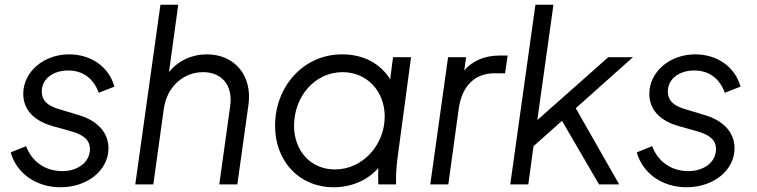

<svg xmlns="http://www.w3.org/2000/svg" viewBox="-20 -777 3188 809"><path d="M235 12C349 12 437 -60 437 -152C437 -218 392 -268 312 -292L226 -318C176 -333 156 -356 156 -392C156 -443 202 -480 267 -480C329 -480 374 -447 396 -386L462 -412C440 -494 365 -548 271 -548C164 -548 78 -474 78 -382C78 -316 121 -268 204 -245L279 -224C334 -209 359 -185 359 -149C359 -95 310 -56 242 -56C171 -56 114 -96 90 -161L25 -135C50 -46 133 12 235 12Z M550 0H626L670 -317C683 -413 754 -473 836 -473C914 -473 962 -418 950 -331L904 0H980L1027 -336C1044 -460 967 -548 852 -548C788 -548 730 -521 692 -473L731 -757H656Z M1386 12C1460 12 1529 -17 1574 -69C1573 -44 1573 -23 1574 0H1649C1648 -37 1649 -69 1656 -119L1712 -536H1636L1624 -443C1583 -508 1514 -548 1421 -548C1259 -548 1139 -413 1139 -247C1139 -97 1241 12 1386 12ZM1219 -247C1219 -369 1305 -473 1424 -473C1526 -473 1601 -393 1601 -286C1601 -167 1509 -63 1391 -63C1290 -63 1219 -141 1219 -247Z M1793 0H1869L1913 -320C1927 -418 1984 -468 2061 -468H2108L2119 -543H2085C2021 -543 1970 -520 1936 -480L1944 -536H1868Z M2130 0H2206L2228 -161L2348 -268L2504 0H2589L2406 -321L2647 -536H2543L2244 -271L2312 -757H2236Z M2873 12C2987 12 3075 -60 3075 -152C3075 -218 3030 -268 2950 -292L2864 -318C2814 -333 2794 -356 2794 -392C2794 -443 2840 -480 2905 -480C2967 -480 3012 -447 3034 -386L3100 -412C3078 -494 3003 -548 2909 -548C2802 -548 2716 -474 2716 -382C2716 -316 2759 -268 2842 -245L2917 -224C2972 -209 2997 -185 2997 -149C2997 -95 2948 -56 2880 -56C2809 -56 2752 -96 2728 -161L2663 -135C2688 -46 2771 12 2873 12Z"/></svg>

Font: Mluvka
Style: Italic
Weight: 400
Italic angle: -8°
Designer: Modified by Jiří Krblich, Original typeface by Gumpita Rahayu
Foundry: Gumpita Rahayu & Jiří Krblich
Version: Version 2.000;Glyphs 3.1.1 (3134)